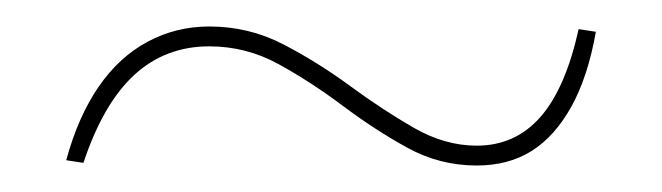

<svg xmlns="http://www.w3.org/2000/svg" viewBox="-20 -379 500 145"><path d="M340 -254Q312 -254 287.5 -267.5Q263 -281 239 -299Q215 -317 190.5 -330.5Q166 -344 138 -344Q105 -344 81.5 -322.5Q58 -301 43 -256L30 -258Q39 -291 54.5 -313.5Q70 -336 91.5 -347.5Q113 -359 138 -359Q168 -359 194 -345.5Q220 -332 244.5 -314Q269 -296 292.5 -282.5Q316 -269 340 -269Q369 -269 388 -290.5Q407 -312 417 -357L430 -355Q424 -321 411.5 -298.5Q399 -276 381.5 -265Q364 -254 340 -254Z"/></svg>

Font: Kalnia Thin
Style: Regular
Weight: 100
Version: Version 1.105